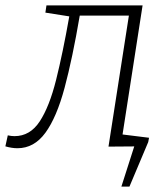

<svg xmlns="http://www.w3.org/2000/svg" viewBox="-60 -545 624 715"><path d="M-40 0 -31 -41Q-18 -38 -6 -38Q52 -38 88 -93Q124 -148 149 -248Q174 -348 198 -484L109 -498L113 -525H471L396 -42L476 -28L472 0L344 1L420 -487H237Q210 -328 180.5 -218Q151 -108 109 -50.5Q67 7 5 7Q-16 7 -40 0ZM374 -47 495 -32 492 -16 422 150H392L440 0H361Z"/></svg>

Font: Bitter Light
Style: Italic
Weight: 300
Italic angle: -9°
Designer: Sol Matas, and Bitter project Authors
Foundry: Sol Matas
Version: Version 2.001